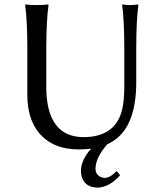

<svg xmlns="http://www.w3.org/2000/svg" viewBox="-20 -668 732 871"><path d="M524.9 127Q477.1 180.2 425.8 183.1Q365.2 183.1 350.6 133.3Q347.2 120.6 347.2 106.9Q348.1 56.6 393.6 6.3Q366.2 9.8 336.9 9.8Q218.8 9.8 155.8 -66.4Q104.5 -129.9 104 -235.8V-444.8Q104 -573.7 94.2 -645L96.2 -647.9Q114.3 -645 147 -645Q179.7 -645 198.2 -647.9L200.2 -645Q190.4 -578.1 189.9 -444.8V-269Q192.4 -47.4 357.9 -45.9Q504.4 -45.9 534.2 -171.4Q543.9 -212.4 543.9 -276.9V-444.8Q543.9 -573.7 534.2 -645L536.1 -647.9Q554.7 -645 570.8 -645Q588.4 -645 606 -647.9L607.9 -645Q598.1 -578.1 598.1 -444.8V-294.9Q598.1 -82.5 479.5 -20Q472.2 -16.1 466.3 -13.2Q414.6 46.4 413.1 96.2Q413.1 125 438.5 135.7Q446.8 138.7 455.1 139.2Q480.5 138.2 507.8 108.9L511.2 109.9Z"/></svg>

Font: Linux Biolinum Capitals O
Style: Small Caps
Weight: 400
Designer: Philipp H. Poll
Foundry: Philipp H. Poll
Version: Version 1.0.4